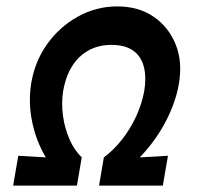

<svg xmlns="http://www.w3.org/2000/svg" viewBox="-20 -579 640 599"><path d="M21 0 37 -93 123 -88Q93 -138 80.5 -198Q68 -258 77 -317Q88 -386 126.5 -440.5Q165 -495 222.5 -527Q280 -559 346 -559Q412 -559 459 -527Q506 -495 528 -440.5Q550 -386 538 -317Q528 -259 496.5 -199Q465 -139 416 -88L504 -93L488 0H289L304 -88Q334 -110 360.5 -143.5Q387 -177 405 -216.5Q423 -256 430 -295Q441 -364 415 -401.5Q389 -439 328 -439Q268 -439 228.5 -401.5Q189 -364 177 -295Q171 -257 176.5 -217.5Q182 -178 197 -144Q212 -110 235 -88L220 0Z"/></svg>

Font: Jost* Medium
Style: Italic
Weight: 500
Italic angle: -10°
Version: Version 3.7